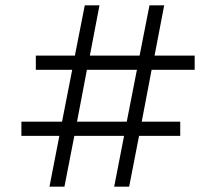

<svg xmlns="http://www.w3.org/2000/svg" viewBox="-20 -747 792 718"><path d="M454 -292 492 -486H305L268 -292ZM708 -486H547L510 -292H654V-239H500L463 -49H407L444 -239H258L221 -49H165L202 -239H60V-292H212L250 -486H114V-539H260L297 -727H352L316 -539H502L539 -727H594L558 -539H708Z"/></svg>

Font: Halant
Style: Regular
Weight: 400
Designer: Hitesh Malaviya (Devanagari), Satya Rajpurohit (Latin)
Foundry: Indian Type Foundry
Version: Version 1.100;PS 1.0;hotconv 1.0.78;makeotf.lib2.5.61930; tt